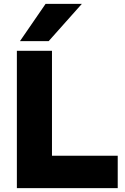

<svg xmlns="http://www.w3.org/2000/svg" viewBox="-20 -970 647 990"><path d="M67 0V-708H248V-167H587V0ZM83 -758 215 -950H402L231 -758Z"/></svg>

Font: Onest Black
Style: Regular
Weight: 900
Designer: Dmitri Voloshin, Andrey Kudryavtsev
Foundry: Dmitri Voloshin, Andrey Kudryavtsev
Version: Version 1.000;gftools[0.9.33]